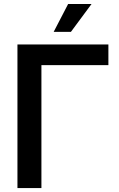

<svg xmlns="http://www.w3.org/2000/svg" viewBox="-20 -953 603 973"><path d="M529.3 -727.5V-623H189.9V0H68.4V-727.5ZM252 -791.5 325.2 -932.6H443.8L339.4 -791.5Z"/></svg>

Font: Inter Cardless Tabular Medium
Style: Regular
Weight: 500
Designer: Rasmus Andersson
Foundry: rsms
Version: Version 4.000;git-4fc901f